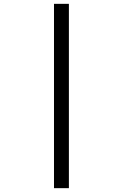

<svg xmlns="http://www.w3.org/2000/svg" viewBox="-20 -810 640 1000"><path d="M261.2 170H338.8V-790H261.2Z"/></svg>

Font: CommitMonoV142 ExtLt
Style: Regular
Weight: 200
Monospace: yes
Designer: Eigil Nikolajsen
Foundry: Eigil Nikolajsen
Version: Version 1.142